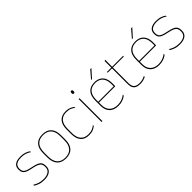

<svg xmlns="http://www.w3.org/2000/svg" viewBox="210 -1773 2878 2878"><g transform="rotate(-45 1649.0 -334.0)"><path d="M212.5 9.5Q154 9.5 112.2 -5.5Q70.5 -20.5 44.5 -37.5L41.5 -59Q76.5 -37 117.8 -22.5Q159 -8 213.5 -8Q282 -8 321 -34.8Q360 -61.5 360 -113.5V-123.5Q360 -157 347.5 -179Q335 -201 302.5 -216.2Q270 -231.5 209.5 -243Q148 -254.5 112.5 -270Q77 -285.5 62.2 -310.5Q47.5 -335.5 47.5 -374.5V-379.5Q47.5 -434.5 86.8 -464.5Q126 -494.5 204.5 -494.5Q260.5 -494.5 300.2 -480Q340 -465.5 363.5 -447.5L366.5 -427Q336 -449 296.8 -463.2Q257.5 -477.5 204 -477.5Q157 -477.5 126.5 -465.8Q96 -454 81 -432Q66 -410 66 -379.5V-374.5Q66 -339.5 79.2 -318.2Q92.5 -297 125 -284Q157.5 -271 214 -260Q278 -248 313.8 -231.2Q349.5 -214.5 364 -188.8Q378.5 -163 378.5 -124.5V-113.5Q378.5 -54 334.8 -22.2Q291 9.5 212.5 9.5Z M672.5 11.5Q579 11.5 530.5 -42.5Q482 -96.5 482 -197.5V-289Q482 -390 530.8 -443.5Q579.5 -497 672.5 -497Q765.5 -497 814.2 -443.5Q863 -390 863 -289V-197.5Q863 -96.5 814.2 -42.5Q765.5 11.5 672.5 11.5ZM672.5 -5Q756 -5 800.2 -54.5Q844.5 -104 844.5 -197.5V-289Q844.5 -382 800.5 -431.2Q756.5 -480.5 672.5 -480.5Q588.5 -480.5 544.5 -431.2Q500.5 -382 500.5 -289V-197.5Q500.5 -104 544.5 -54.5Q588.5 -5 672.5 -5Z M1164 9.5Q1074 9.5 1028.2 -43.5Q982.5 -96.5 982.5 -196V-290.5Q982.5 -389.5 1028.2 -442.2Q1074 -495 1164 -495Q1199 -495 1225.5 -487.5Q1252 -480 1271.2 -469.2Q1290.5 -458.5 1302.5 -447.5L1305 -426Q1282 -447.5 1247.8 -462.8Q1213.5 -478 1163.5 -478Q1083.5 -478 1042.2 -429.8Q1001 -381.5 1001 -290.5V-196.5Q1001 -105.5 1042.2 -56.8Q1083.5 -8 1165 -8Q1217 -8 1251.5 -23.8Q1286 -39.5 1309 -60.5L1306 -38.5Q1286.5 -21.5 1252.2 -6Q1218 9.5 1164 9.5Z M1432.5 0V-485.5H1451V0ZM1442 -594.5Q1431.5 -594.5 1426 -601.2Q1420.5 -608 1420.5 -622V-626.5Q1420.5 -640 1426 -646.8Q1431.5 -653.5 1442 -653.5Q1452.5 -653.5 1457.8 -646.8Q1463 -640 1463 -626.5V-622Q1463 -608 1457.8 -601.2Q1452.5 -594.5 1442 -594.5Z M1785.5 9.5Q1694 9.5 1643.5 -40.2Q1593 -90 1593 -180.5V-292.5Q1593 -392.5 1639.8 -444.8Q1686.5 -497 1775.5 -497Q1834 -497 1874.8 -473.5Q1915.5 -450 1936.5 -405.2Q1957.5 -360.5 1957.5 -296.5V-279.5Q1957.5 -268.5 1957.2 -257.5Q1957 -246.5 1956 -233H1939Q1939 -250.5 1939 -266.5Q1939 -282.5 1939 -296Q1939 -355.5 1920.2 -396.5Q1901.5 -437.5 1865 -459Q1828.5 -480.5 1775.5 -480.5Q1695.5 -480.5 1653.5 -432.5Q1611.5 -384.5 1611.5 -292.5V-243.5V-239.5V-181Q1611.5 -140 1623.2 -108Q1635 -76 1657.5 -53.8Q1680 -31.5 1712.5 -19.8Q1745 -8 1786 -8Q1833.5 -8 1873.5 -22.8Q1913.5 -37.5 1948.5 -65L1946 -43Q1916.5 -19 1875.5 -4.8Q1834.5 9.5 1785.5 9.5ZM1601.5 -233V-249.5H1949.5V-233ZM1872.5 -680H1896.5V-679L1786 -555.5H1766.5V-556Z M2250 9Q2201.5 9 2171 -5.2Q2140.5 -19.5 2126 -49Q2111.5 -78.5 2111.5 -123V-462.5H2130V-124.5Q2130 -65.5 2157.5 -37Q2185 -8.5 2250.5 -8.5Q2281.5 -8.5 2311.8 -16.2Q2342 -24 2370 -40L2367.5 -20Q2344.5 -7 2313.2 1Q2282 9 2250 9ZM2020 -457V-473H2363.5L2361 -457ZM2111.5 -468V-614L2131 -621.5L2129.5 -468Z M2651.5 9.5Q2560 9.5 2509.5 -40.2Q2459 -90 2459 -180.5V-292.5Q2459 -392.5 2505.8 -444.8Q2552.5 -497 2641.5 -497Q2700 -497 2740.8 -473.5Q2781.5 -450 2802.5 -405.2Q2823.5 -360.5 2823.5 -296.5V-279.5Q2823.5 -268.5 2823.2 -257.5Q2823 -246.5 2822 -233H2805Q2805 -250.5 2805 -266.5Q2805 -282.5 2805 -296Q2805 -355.5 2786.2 -396.5Q2767.5 -437.5 2731 -459Q2694.5 -480.5 2641.5 -480.5Q2561.5 -480.5 2519.5 -432.5Q2477.5 -384.5 2477.5 -292.5V-243.5V-239.5V-181Q2477.5 -140 2489.2 -108Q2501 -76 2523.5 -53.8Q2546 -31.5 2578.5 -19.8Q2611 -8 2652 -8Q2699.5 -8 2739.5 -22.8Q2779.5 -37.5 2814.5 -65L2812 -43Q2782.5 -19 2741.5 -4.8Q2700.5 9.5 2651.5 9.5ZM2467.5 -233V-249.5H2815.5V-233ZM2738.5 -680H2762.5V-679L2652 -555.5H2632.5V-556Z M3087.5 9.5Q3029 9.5 2987.2 -5.5Q2945.5 -20.5 2919.5 -37.5L2916.5 -59Q2951.5 -37 2992.8 -22.5Q3034 -8 3088.5 -8Q3157 -8 3196 -34.8Q3235 -61.5 3235 -113.5V-123.5Q3235 -157 3222.5 -179Q3210 -201 3177.5 -216.2Q3145 -231.5 3084.5 -243Q3023 -254.5 2987.5 -270Q2952 -285.5 2937.2 -310.5Q2922.5 -335.5 2922.5 -374.5V-379.5Q2922.5 -434.5 2961.8 -464.5Q3001 -494.5 3079.5 -494.5Q3135.5 -494.5 3175.2 -480Q3215 -465.5 3238.5 -447.5L3241.5 -427Q3211 -449 3171.8 -463.2Q3132.5 -477.5 3079 -477.5Q3032 -477.5 3001.5 -465.8Q2971 -454 2956 -432Q2941 -410 2941 -379.5V-374.5Q2941 -339.5 2954.2 -318.2Q2967.5 -297 3000 -284Q3032.5 -271 3089 -260Q3153 -248 3188.8 -231.2Q3224.5 -214.5 3239 -188.8Q3253.5 -163 3253.5 -124.5V-113.5Q3253.5 -54 3209.8 -22.2Q3166 9.5 3087.5 9.5Z"/></g></svg>

Font: Anek Odia Thin
Style: Regular
Weight: 250
Version: Version 1.003